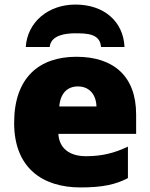

<svg xmlns="http://www.w3.org/2000/svg" viewBox="-20 -812 659 842"><path d="M311 -792C190 -792 100 -714 93 -606H198C203 -658 267 -666 311 -666C365 -666 419 -663 423 -606H526C521 -718 436 -792 311 -792ZM315 -563C152 -563 42 -472 42 -273C42 -76 166 10 333 10C430 10 488 -3 541 -31V-169C480 -140 426 -127 357 -127C279 -127 239 -167 236 -225H577V-310C577 -479 477 -563 315 -563ZM322 -433C374 -433 402 -394 403 -345H240C245 -406 278 -433 322 -433Z"/></svg>

Font: Noto Sans UI Black
Style: Regular
Weight: 900
Designer: Monotype Design Team
Foundry: Monotype Imaging Inc.
Version: Version 1.901